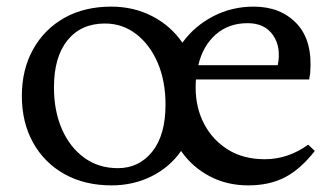

<svg xmlns="http://www.w3.org/2000/svg" viewBox="-20 -550 1011 580"><path d="M317 10Q236 10 175 -24Q114 -58 80 -119Q46 -180 46 -260Q46 -340 80 -401Q114 -462 174.5 -496Q235 -530 316 -530Q384 -530 440 -501Q496 -472 531 -421Q567 -471 623.5 -500.5Q680 -530 746 -530Q828 -530 876.5 -478.5Q925 -427 917 -329L914 -310H572Q571 -298 571 -286Q571 -224 597 -175Q623 -126 669.5 -97.5Q716 -69 780 -69Q850 -69 911 -113L931 -94Q888 -39 841 -14.5Q794 10 730 10Q665 10 612.5 -18Q560 -46 527 -94Q493 -45 438 -17.5Q383 10 317 10ZM728 -480Q671 -480 632 -446Q593 -412 579 -353H819Q830 -407 805 -443.5Q780 -480 728 -480ZM336 -42Q400 -42 440 -92Q480 -142 480 -234Q480 -305 456.5 -360Q433 -415 391.5 -447Q350 -479 297 -479Q225 -479 184 -428.5Q143 -378 143 -286Q143 -215 167 -160Q191 -105 234.5 -73.5Q278 -42 336 -42Z"/></svg>

Font: Hedvig Letters Serif 14pt
Style: Regular
Weight: 400
Designer: Alexander Örn & Tor Weibull
Foundry: Kanon Foundry
Version: Version 1.000; ttfautohint (v1.8.4.7-5d5b)